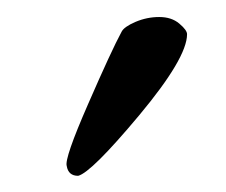

<svg xmlns="http://www.w3.org/2000/svg" viewBox="-20 -699 269 229"><path d="M203.1 -658.2Q203.1 -629.9 146 -561.5Q88.9 -493.2 73.2 -489.3Q61.5 -489.3 59.6 -501Q56.6 -509.8 85 -574.7Q113.3 -639.6 125 -661.1Q127.9 -667 141.6 -672.9Q155.3 -678.7 169.9 -678.7Q184.6 -678.7 193.8 -670.9Q203.1 -663.1 203.1 -658.2Z"/></svg>

Font: CrimsonText-Roman
Style: Roman
Weight: 400
Version: Version 0.13